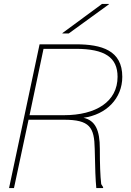

<svg xmlns="http://www.w3.org/2000/svg" viewBox="-20 -955 663 975"><path d="M504 -4 494 -20C489 -62 487 -123 487 -199C487 -295 464 -343 404 -357C520 -373 601 -455 601 -565C601 -699 497 -730 365 -730H181L26 0H51L125 -347H304C436 -347 459 -309 461 -199C463 -95 465 -43 469 0H503ZM130 -370 201 -707H365C513 -707 577 -663 577 -565C577 -439 468 -370 304 -370ZM297 -785H329L533 -933V-935H498L297 -787Z"/></svg>

Font: Nacelle Thin
Style: Italic
Weight: 100
Italic angle: -12°
Designer: Sora Sagano
Foundry: Sora Sagano
Version: Version 1.000;FEAKit 1.0